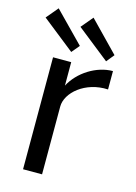

<svg xmlns="http://www.w3.org/2000/svg" viewBox="-115 -816 624 878"><g transform="rotate(15 197.0 -376.5)"><path d="M174 0V-321C174 -387 257 -459 365 -453V-540C287 -540 206 -488 170 -419V-530H84V0ZM4 -697 158 -575 189 -612 51 -753ZM169 -697 323 -575 353 -612 216 -753Z"/></g></svg>

Font: Cheyenne Sans
Style: Regular
Weight: 400
Designer: The Public Sans project authors (U.S. Web Design System), Libre Franklin designed by Pablo Impallari and Rodrigo Fuenzal
Foundry: The Cheyenne Sans Project Authors
Version: Version 2.007